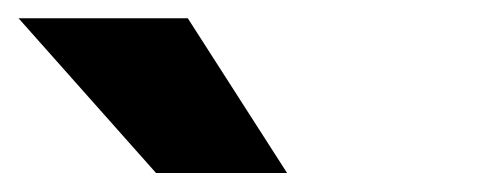

<svg xmlns="http://www.w3.org/2000/svg" viewBox="-516 -837 536 206"><path d="M-496.1 -817.4H-314.5L-208 -651.4H-348.6Z"/></svg>

Font: GenEi M Gothic v2 Heavy
Style: Regular
Weight: 800
Version: Version 2.0